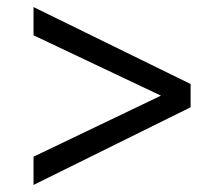

<svg xmlns="http://www.w3.org/2000/svg" viewBox="-20 -595 610 544"><path d="M75 -71 520 -291V-357L75 -575V-495L436 -324L75 -151Z"/></svg>

Font: Fixel Display Regular
Style: Regular
Weight: 400
Designer: AlfaBravo + MacPaw
Foundry: Kyrylo Tkachov, Marchela Mozhyna, Serhii Makarenko, Maria Weinstein, Zakhar Kryvoshyya
Version: Version 1.211